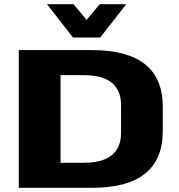

<svg xmlns="http://www.w3.org/2000/svg" viewBox="-20 -900 860 920"><path d="M70 0V-660H420Q760 -660 760 -388V-272Q760 0 420 0ZM270 -120H380Q560 -120 560 -264V-396Q560 -540 380 -540H270ZM205 -880H332L395 -805L458 -880H585L460 -720H330Z"/></svg>

Font: Xolonium
Style: Bold
Weight: 700
Designer: Severin Meyer
Version: Version 4.2